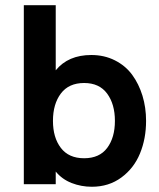

<svg xmlns="http://www.w3.org/2000/svg" viewBox="-20 -710 614 740"><path d="M334 9.8Q293 9.8 256.1 -4.6Q219.2 -19 194.8 -48.8V0H71.8V-689.9H194.8V-439Q242.7 -498 332 -498Q381.8 -498 422.6 -477.5Q463.4 -457 489.3 -421.9Q515.1 -386.7 529.1 -341.1Q543 -295.4 543 -244.1Q543 -175.3 519.5 -118.4Q496.1 -61.5 447.8 -25.9Q399.4 9.8 334 9.8ZM304.2 -390.1Q245.1 -390.1 214.6 -349.6Q184.1 -309.1 184.1 -244.1Q184.1 -179.7 214.6 -139.9Q245.1 -100.1 304.2 -100.1Q363.3 -100.1 393.1 -139.9Q422.9 -179.7 422.9 -244.1Q422.9 -308.6 392.8 -349.4Q362.8 -390.1 304.2 -390.1Z"/></svg>

Font: HK Grotesk Legacy
Style: Bold
Weight: 700
Designer: Alfredo Marco Pradil
Foundry: Hanken Design Co.
Version: Version 2.022;PS 002.022;hotconv 1.0.88;makeotf.lib2.5.64775